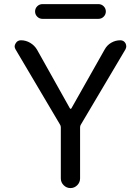

<svg xmlns="http://www.w3.org/2000/svg" viewBox="-20 -955 690 954"><path d="M191.4 -861.3Q175.8 -861.3 165 -872.1Q154.3 -882.8 154.3 -897.9Q154.3 -913.1 165 -923.8Q175.8 -934.6 191.4 -934.6H468.8Q484.4 -934.6 495.1 -923.8Q505.9 -913.1 505.9 -897.9Q505.9 -882.8 495.1 -872.1Q484.4 -861.3 468.8 -861.3ZM327.1 -417Q329.1 -414.1 331.1 -414.1Q333 -414.1 335 -417L500 -709Q511.7 -730.5 532.7 -742.7Q553.7 -754.9 578.1 -754.9Q594.7 -754.9 603.5 -740.2Q607.4 -732.4 607.4 -724.6Q607.4 -717.8 603.5 -710L381.8 -335.9Q377.9 -330.1 377.9 -322.3V-68.4Q377.9 -48.8 363.8 -34.7Q349.6 -20.5 330.1 -20.5Q310.5 -20.5 296.4 -34.7Q282.2 -48.8 282.2 -68.4V-322.3Q282.2 -330.1 278.3 -335.9L57.6 -709Q52.7 -716.8 52.7 -724.6Q52.7 -731.4 57.6 -739.3Q66.4 -754.9 84 -754.9Q108.4 -754.9 129.9 -742.2Q151.4 -729.5 164.1 -708Z"/></svg>

Font: Gen Jyuu Gothic P Regular
Style: Regular
Weight: 400
Designer: [Source Han Sans]
Ryoko NISHIZUKA  (kana & ideographs); Paul D. Hunt (Latin, Greek & Cyrillic); Wenlong ZHANG  (bopomofo
Version: Version 1.002.20150607